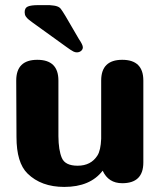

<svg xmlns="http://www.w3.org/2000/svg" viewBox="-20 -736 646 756"><path d="M544.4 -96.2Q544.4 -14.6 461.4 -14.6Q406.7 -14.6 384.3 -64Q335.4 0 232.9 0Q142.1 0 88.4 -52.7Q44.9 -95.2 44.9 -196.8L43.9 -418.9Q43.9 -500.5 127 -500.5Q210 -500.5 210 -418.9V-199.7Q210.4 -144.5 223.6 -113.8Q236.8 -83.5 285.6 -83.5Q338.4 -83.5 363.8 -124Q376.5 -144 378.4 -189.5V-418.9Q378.4 -500.5 461.4 -500.5Q544.4 -500.5 544.4 -418.9ZM175.3 -715.8Q195.8 -714.4 205.1 -710.9Q214.8 -707.5 219.7 -700.7Q225.1 -693.8 237.8 -672.9L290.5 -582.5Q306.2 -559.6 306.2 -549.8Q306.2 -541 298.8 -535.2Q292 -529.8 282.2 -529.8Q275.9 -529.8 269 -533.2Q262.2 -536.6 256.8 -540.5L240.7 -551.8L109.9 -646Q101.6 -652.3 93.8 -658.2Q86.4 -664.1 81.5 -671.4Q77.1 -678.2 77.1 -688Q77.1 -705.1 89.8 -710.4Q102.5 -715.8 130.4 -715.8Z"/></svg>

Font: inglobal
Style: Bold
Weight: 700
Designer: Andrey Kochetov, Denis Davydov, Evgeny Yurtaev
Foundry: inglobal.ru
Version: Version 1.00 September 25, 2014, initial release